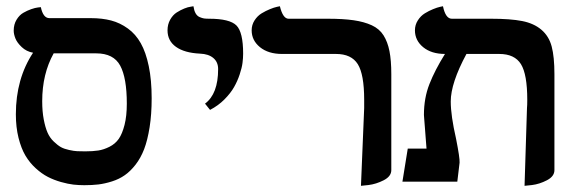

<svg xmlns="http://www.w3.org/2000/svg" viewBox="-20 -582 1823 615"><path d="M288.1 -411.1H151.9Q115.2 -345.2 115.2 -257.8Q115.2 -225.1 120.1 -199.5Q125 -173.8 132.3 -157.2Q139.6 -140.6 152.1 -128.7Q164.6 -116.7 175 -110.8Q185.5 -105 201.4 -101.6Q217.3 -98.1 227.3 -97.7Q237.3 -97.2 252.9 -97.2Q277.3 -97.2 294.7 -99.9Q312 -102.5 330.6 -111.8Q349.1 -121.1 360.4 -137.2Q371.6 -153.3 378.9 -181.9Q386.2 -210.4 386.2 -250Q386.2 -332.5 365 -371.8Q343.8 -411.1 288.1 -411.1ZM250 11.2Q232.4 11.2 215.1 9.3Q197.8 7.3 175.3 1Q152.8 -5.4 133.3 -15.4Q113.8 -25.4 94.5 -43Q75.2 -60.5 61.5 -83.5Q47.9 -106.4 39.3 -140.6Q30.8 -174.8 30.8 -215.8Q30.8 -329.6 85.9 -413.1Q64.5 -417 49.6 -431.2Q34.7 -445.3 29.3 -459Q23.9 -472.7 23.9 -483.9Q23.9 -503.9 33 -518.8Q42 -533.7 54.7 -541Q67.4 -548.3 80.1 -552.7Q92.8 -557.1 101.6 -558.1L110.8 -559.1Q118.2 -523.9 138.2 -523.9H271Q307.1 -523.9 335.9 -516.4Q364.7 -508.8 389.6 -490.7Q414.6 -472.7 430.9 -443.6Q447.3 -414.6 456.5 -370.1Q465.8 -325.7 465.8 -267.1Q465.8 -215.8 459.2 -174.3Q452.6 -132.8 441.7 -104.2Q430.7 -75.7 414.1 -54.4Q397.5 -33.2 379.6 -20.8Q361.8 -8.3 338.9 -1Q315.9 6.3 295.4 8.8Q274.9 11.2 250 11.2Z M652.8 -230 636.7 -250Q678.7 -281.2 678.7 -360.8Q678.7 -383.3 663.3 -396.2Q647.9 -409.2 620.6 -410.2Q570.8 -412.6 543.7 -431.9Q516.6 -451.2 516.6 -484.9Q516.6 -503.9 525.1 -519Q533.7 -534.2 545.9 -542Q558.1 -549.8 570.3 -554.7Q582.5 -559.6 590.8 -560.5L599.6 -562Q601.6 -548.3 606.4 -539.6Q611.3 -530.8 619.4 -527.3Q627.4 -523.9 633.5 -522.9Q639.6 -522 649.9 -522Q715.8 -522 737.3 -500.5Q758.8 -479 758.8 -410.2Q758.8 -396 756.8 -380.6Q754.9 -365.2 747.8 -343.8Q740.7 -322.3 729.7 -303Q718.8 -283.7 699 -263.7Q679.2 -243.7 652.8 -230Z M1136.2 13.2 1146.5 -235.8V-262.2Q1146.5 -343.8 1126 -376.5Q1105.5 -409.2 1056.2 -409.2H883.3Q839.4 -409.2 812.7 -430.9Q786.1 -452.6 786.1 -484.9Q786.1 -502.4 795.4 -516.8Q804.7 -531.2 818.1 -539.3Q831.5 -547.4 844.7 -552.7Q857.9 -558.1 867.2 -560.1L876.5 -562Q886.2 -522 904.3 -522H1029.3Q1079.6 -522 1113 -517.1Q1146.5 -512.2 1170.9 -501Q1195.3 -489.7 1208.5 -468.8Q1221.7 -447.8 1227.5 -418.2Q1233.4 -388.7 1233.4 -344.2V-37.1Q1233.4 -17.1 1209 -4.6Q1184.6 7.8 1160.2 10.7Z M1660.2 13.2 1668 -235.8Q1668.9 -244.6 1668.9 -262.2Q1668.9 -343.8 1648.7 -376.5Q1628.4 -409.2 1579.1 -409.2H1474.1Q1423.8 -315.9 1423.8 -256.8Q1423.8 -211.9 1440.9 -137.2Q1453.1 -75.7 1452.1 -61Q1451.2 -51.8 1448.5 -30.8Q1445.8 -9.8 1444.8 0H1269L1286.1 -106H1346.2Q1345.7 -110.4 1343.3 -143.1Q1342.3 -155.3 1341.1 -172.1Q1339.8 -189 1338.9 -200Q1337.9 -210.9 1337.9 -213.9Q1337.9 -268.1 1355.5 -312.7Q1373 -357.4 1405.3 -409.2Q1361.8 -409.2 1335.4 -430.9Q1309.1 -452.6 1309.1 -484.9Q1309.1 -502.4 1318.4 -516.8Q1327.6 -531.2 1340.8 -539.3Q1354 -547.4 1367.2 -552.7Q1380.4 -558.1 1389.6 -560.1L1398.9 -562Q1407.2 -522 1427.2 -522H1552.2Q1615.2 -522 1652.6 -514.6Q1689.9 -507.3 1714.1 -486.8Q1738.3 -466.3 1747.1 -433.1Q1755.9 -399.9 1755.9 -344.2V-37.1Q1755.9 -17.1 1731.9 -4.6Q1708 7.8 1684.1 10.7Z"/></svg>

Font: Linux Libertine G
Style: Semibold
Weight: 600
Designer: Philipp H. Poll
Foundry: Philipp H. Poll
Version: Version 5.1.1